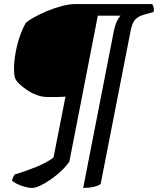

<svg xmlns="http://www.w3.org/2000/svg" viewBox="-20 -724 776 944"><path d="M138 200Q116 200 85 189Q54 178 39 164Q41 154 45.5 146Q50 138 52 134Q103 119 155 98Q207 77 243 51L302 -249Q277 -247 254 -247Q231 -247 214 -247Q187 -247 160.5 -257Q134 -267 112 -282Q90 -297 75.5 -311Q61 -325 58 -332Q53 -340 51 -352.5Q49 -365 49 -388Q49 -422 56.5 -464Q64 -506 77.5 -545.5Q91 -585 108 -613Q121 -624 148.5 -639.5Q176 -655 211 -669.5Q246 -684 283 -694Q320 -704 353 -704H729Q732 -698 735 -688.5Q738 -679 735 -665L688 -652Q658 -643 643.5 -626.5Q629 -610 621 -566L475 180Q466 189 441.5 194.5Q417 200 389 200L539 -568Q548 -609 558 -626Q568 -643 573 -647H461L321 71Q305 94 280.5 117Q256 140 228.5 159Q201 178 177 189Q153 200 138 200Z"/></svg>

Font: Texturina SemiBold
Style: Italic
Weight: 600
Italic angle: -11°
Designer: Guillermo Torres Carreño
Foundry: Omnibus-Type
Version: Version 1.002; ttfautohint (v1.8.3)